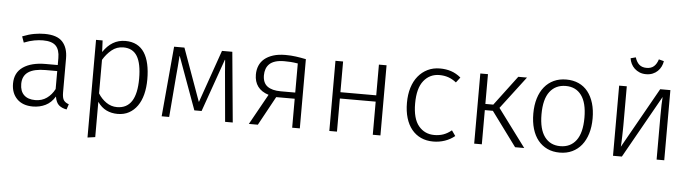

<svg xmlns="http://www.w3.org/2000/svg" viewBox="-53 -982 5130 1426"><g transform="rotate(5 2511.5 -269.0)"><path d="M371 -78Q343 -31 300 -10Q257 11 206 11Q130 11 87.5 -32Q45 -75 45 -146Q45 -228 106.5 -270Q168 -312 274 -312H364V-364Q364 -426 335 -455.5Q306 -485 239 -485Q210 -485 175.5 -479Q141 -473 98 -456L82 -501Q130 -520 170 -527Q210 -534 247 -534Q340 -534 380.5 -490Q421 -446 421 -367V-114Q421 -71 433.5 -54Q446 -37 471 -29L458 11Q423 5 401 -13.5Q379 -32 371 -77ZM364 -267H277Q192 -267 149 -238Q106 -209 106 -149Q106 -95 135.5 -66.5Q165 -38 220 -38Q269 -38 305.5 -64Q342 -90 364 -133Z M684 -437Q716 -485 757 -509.5Q798 -534 850 -534Q898 -534 933.5 -515.5Q969 -497 991.5 -462Q1014 -427 1025 -377Q1036 -327 1036 -264Q1036 -202 1023 -151.5Q1010 -101 984.5 -65Q959 -29 922.5 -9Q886 11 838 11Q792 11 754.5 -7Q717 -25 688 -66V197L631 205V-523H680ZM688 -129Q712 -90 748.5 -64.5Q785 -39 829 -39Q975 -39 975 -264Q975 -376 942 -430.5Q909 -485 839 -485Q789 -485 751.5 -454Q714 -423 688 -379Z M1639 0 1617 -246Q1610 -318 1606 -369Q1602 -420 1599 -459H1597L1458 -65H1404L1261 -457H1259Q1257 -422 1253.5 -380.5Q1250 -339 1247 -307L1222 0H1166L1213 -523H1290L1431 -132H1433L1570 -523H1647L1696 0Z M1943 -228Q1889 -245 1862.5 -281Q1836 -317 1836 -370Q1836 -406 1848.5 -436Q1861 -466 1886.5 -487.5Q1912 -509 1951 -521.5Q1990 -534 2043 -534Q2084 -534 2120.5 -529Q2157 -524 2196 -516V0H2139V-216H2001L1883 0H1816ZM2139 -479Q2108 -484 2086 -485.5Q2064 -487 2038 -487Q1999 -487 1971.5 -478.5Q1944 -470 1927.5 -454Q1911 -438 1903.5 -416.5Q1896 -395 1896 -370Q1896 -314 1930.5 -288Q1965 -262 2031 -262H2139Z M2740 0V-247H2473V0H2416V-523H2473V-294H2740V-523H2797V0Z M3321 -441Q3292 -464 3261.5 -474.5Q3231 -485 3195 -485Q3123 -485 3078 -429Q3033 -373 3033 -259Q3033 -146 3078 -92Q3123 -38 3195 -38Q3231 -38 3261.5 -48.5Q3292 -59 3323 -84L3351 -44Q3318 -17 3277 -3Q3236 11 3191 11Q3140 11 3099.5 -7.5Q3059 -26 3030.5 -61Q3002 -96 2987 -146Q2972 -196 2972 -259Q2972 -321 2987.5 -371.5Q3003 -422 3032.5 -458Q3062 -494 3103 -514Q3144 -534 3195 -534Q3240 -534 3278 -521.5Q3316 -509 3351 -480Z M3844 -523 3660 -281 3869 0H3801L3613 -255H3553V0H3496V-523H3553V-301H3612L3779 -523Z M3914 -261Q3914 -324 3929.5 -374.5Q3945 -425 3974 -460.5Q4003 -496 4044 -515Q4085 -534 4137 -534Q4188 -534 4229 -515.5Q4270 -497 4298 -461.5Q4326 -426 4341 -376Q4356 -326 4356 -263Q4356 -200 4340.5 -149.5Q4325 -99 4296.5 -63.5Q4268 -28 4227 -8.5Q4186 11 4134 11Q4082 11 4041.5 -8Q4001 -27 3972.5 -62Q3944 -97 3929 -147.5Q3914 -198 3914 -261ZM4137 -486Q4061 -486 4018 -430Q3975 -374 3975 -261Q3975 -150 4017 -93.5Q4059 -37 4134 -37Q4210 -37 4252.5 -93.5Q4295 -150 4295 -263Q4295 -374 4253.5 -430Q4212 -486 4137 -486Z M4913 -523V0H4856V-326Q4856 -376 4857 -408.5Q4858 -441 4860 -467L4597 0H4531V-523H4588V-231Q4588 -214 4587.5 -192Q4587 -170 4586.5 -147.5Q4586 -125 4585 -105Q4584 -85 4583 -72L4837 -523ZM4722 -625Q4695 -625 4673.5 -634Q4652 -643 4636 -658Q4620 -673 4610.5 -692.5Q4601 -712 4598 -733L4636 -743Q4647 -708 4667.5 -690Q4688 -672 4722 -672Q4756 -672 4776.5 -690Q4797 -708 4808 -743L4846 -733Q4843 -712 4833.5 -692.5Q4824 -673 4808.5 -658Q4793 -643 4771.5 -634Q4750 -625 4722 -625Z"/></g></svg>

Font: Jldddboxgfspflltxgxzjzlszac
Style: Regular
Weight: 300
Designer: Carrois Corporate & Edenspiekermann
Foundry: Carrois Corporate GbR & Edenspiekermann AG
Version: Version 2.001